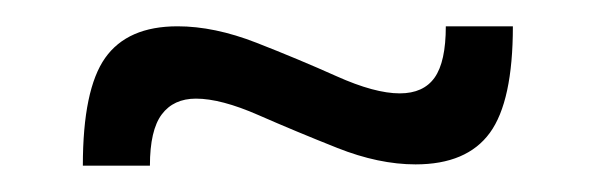

<svg xmlns="http://www.w3.org/2000/svg" viewBox="-20 -355 452 146"><path d="M94 -229H43Q43 -287 60 -311Q77 -335 115 -335Q143 -335 175 -322.5Q207 -310 236 -297Q265 -284 284 -284Q302 -284 310.5 -296Q319 -308 319 -335H370Q370 -278 352.5 -254Q335 -230 296 -230Q268 -230 236.5 -242.5Q205 -255 176.5 -267.5Q148 -280 129 -280Q112 -280 103 -268Q94 -256 94 -229Z"/></svg>

Font: Gemunu Libre ExtraLight Light
Style: Regular
Weight: 300
Version: Version 1.100